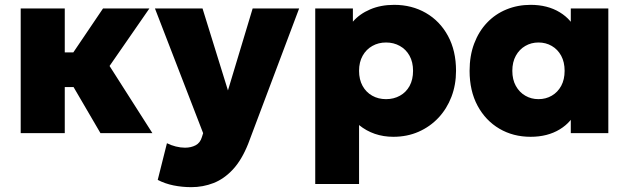

<svg xmlns="http://www.w3.org/2000/svg" viewBox="-20 -550 2598 793"><path d="M395 0 238.5 -268 405.5 -515H597L432.5 -277.5L609.5 0ZM65.5 0V-515H247.5V-333.5H405V-190.5H247.5V0Z M770 223Q732.5 223 696.8 215.8Q661 208.5 631.5 193L669.5 41.5Q686 50 706 55Q726 60 744 60Q769 60 788 50Q807 40 814 16L819 0L620 -515H816.5L921.5 -176.5L1023.5 -515H1215.5L1005 44Q978.5 110.5 942 149.8Q905.5 189 862 206Q818.5 223 770 223Z M1282 210V-515H1437.5V-460.5Q1465 -492.5 1508.8 -511.2Q1552.5 -530 1608 -530Q1681 -530 1739 -496.5Q1797 -463 1830.2 -401.8Q1863.5 -340.5 1863.5 -257.5Q1863.5 -199.5 1844.5 -150Q1825.5 -100.5 1790.8 -63.5Q1756 -26.5 1708.8 -5.8Q1661.5 15 1604.5 15Q1564 15 1528.2 2.8Q1492.5 -9.5 1463 -33.5V210ZM1574.5 -140.5Q1606.5 -140.5 1632 -154.8Q1657.5 -169 1671.8 -195.2Q1686 -221.5 1686 -257.5Q1686 -293.5 1671.5 -319.8Q1657 -346 1631.5 -360.2Q1606 -374.5 1574.5 -374.5Q1543 -374.5 1517.8 -360.2Q1492.5 -346 1477.8 -319.8Q1463 -293.5 1463 -257.5Q1463 -221.5 1477.5 -195.2Q1492 -169 1517.2 -154.8Q1542.5 -140.5 1574.5 -140.5Z M2171.5 15Q2099.5 15 2042.5 -18.5Q1985.5 -52 1952.5 -113.2Q1919.5 -174.5 1919.5 -257.5Q1919.5 -320 1938.5 -370.2Q1957.5 -420.5 1991.5 -456.2Q2025.5 -492 2071.8 -511Q2118 -530 2171.5 -530Q2241.5 -530 2292 -499.2Q2342.5 -468.5 2362.5 -416.5L2337.5 -377.5V-515H2492.5V0H2337.5V-137.5L2362.5 -98.5Q2342.5 -46.5 2292 -15.8Q2241.5 15 2171.5 15ZM2204 -140.5Q2234.5 -140.5 2259 -154.8Q2283.5 -169 2297.8 -195.2Q2312 -221.5 2312 -257.5Q2312 -293.5 2297.8 -319.8Q2283.5 -346 2259 -360.2Q2234.5 -374.5 2204 -374.5Q2174 -374.5 2149.5 -360.2Q2125 -346 2110.5 -319.8Q2096 -293.5 2096 -257.5Q2096 -221.5 2110.5 -195.2Q2125 -169 2149.5 -154.8Q2174 -140.5 2204 -140.5Z"/></svg>

Font: Geologica Cursive ExtraBold
Style: Regular
Weight: 800
Designer: Sindre Bremnes, Frode Helland
Foundry: Monokrom Skriftforlag AS
Version: Version 1.010;gftools[0.9.28]